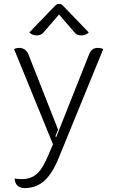

<svg xmlns="http://www.w3.org/2000/svg" viewBox="-20 -754 600 982"><path d="M55 159Q70 162 92 162Q140 162 170.5 133.5Q201 105 229 35L251 -16L52 -503Q64 -509 80 -509Q94 -509 106.5 -500.5Q119 -492 125 -477L277 -91L263 -56L268 -54L436 -477Q448 -509 480 -509Q496 -509 508 -503L281 52Q249 132 207.5 170Q166 208 106 208Q83 208 69.5 195.5Q56 183 55 159ZM168 -573Q145 -573 130 -588L262 -725Q270 -734 282 -734Q295 -734 302 -725L434 -588Q419 -573 396 -573Q373 -573 363 -586L282 -680L201 -586Q188 -573 168 -573Z"/></svg>

Font: K2D ExtraLight
Style: Regular
Weight: 275
Designer: Katatrad Aksorn Co.,Ltd.
Foundry: Cadson Demak Co.,Ltd.
Version: Version 1.000; ttfautohint (v1.6)